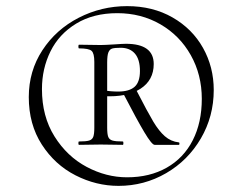

<svg xmlns="http://www.w3.org/2000/svg" viewBox="-20 -745 790 627"><path d="M74 -428Q74 -513 118.5 -581Q163 -649 237 -687Q311 -725 395 -725Q479 -725 543.5 -688Q608 -651 643 -588.5Q678 -526 678 -451Q678 -365 636 -293Q594 -221 522.5 -179.5Q451 -138 367 -138Q294 -138 226.5 -172.5Q159 -207 116.5 -273Q74 -339 74 -428ZM238 -283Q261 -283 271 -286Q281 -289 284.5 -298Q288 -307 288 -328V-543Q288 -571 279 -579Q270 -587 238 -587Q236 -587 236 -593Q236 -599 238 -599L309 -598Q321 -598 353 -600Q381 -602 391 -602Q482 -602 482 -536Q482 -483 438.5 -455Q395 -427 319 -431V-450Q342 -446 366 -446Q402 -446 419.5 -461.5Q437 -477 437 -513Q437 -551 420.5 -570Q404 -589 374 -589Q355 -589 346.5 -586.5Q338 -584 334 -574Q330 -564 330 -541V-328Q330 -307 333.5 -298Q337 -289 347.5 -286Q358 -283 381 -283Q383 -283 383 -277.5Q383 -272 381 -272L309 -273L238 -272Q236 -272 236 -277.5Q236 -283 238 -283ZM639 -422Q639 -501 603 -565Q567 -629 504 -665.5Q441 -702 363 -702Q285 -702 229 -668Q173 -634 145 -577.5Q117 -521 117 -454Q117 -365 158 -299.5Q199 -234 263 -200Q327 -166 395 -166Q469 -166 524.5 -197.5Q580 -229 609.5 -287Q639 -345 639 -422ZM385 -435 426 -449Q462 -379 480.5 -348Q499 -317 518.5 -300Q538 -283 564 -280Q566 -280 566 -276Q566 -272 564 -272H485Q476 -272 451.5 -313Q427 -354 385 -435Z"/></svg>

Font: Cormorant
Style: Regular
Weight: 400
Designer: Christian Thalmann (Catharsis Fonts)
Foundry: Catharsis Fonts
Version: Version 4.000